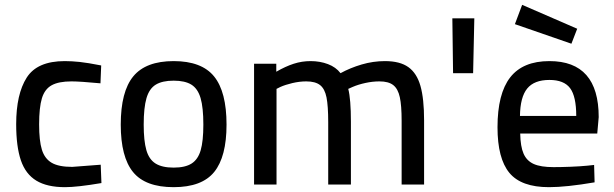

<svg xmlns="http://www.w3.org/2000/svg" viewBox="-20 -764 2541 795"><path d="M47 -250Q47 -374 90.5 -442.5Q134 -511 248 -511Q277 -511 310 -507.5Q343 -504 399 -493L396 -419Q311 -427 276 -427Q223 -427 194 -411Q165 -395 153.5 -357Q142 -319 142 -249Q142 -181 153.5 -144Q165 -107 194 -90Q223 -73 279 -73L397 -82L400 -6Q300 11 249 11Q175 11 130.5 -16Q86 -43 66.5 -100Q47 -157 47 -250Z M480 -248Q480 -385 532 -448Q584 -511 699 -511Q815 -511 866.5 -447.5Q918 -384 918 -248Q918 -115 867 -52Q816 11 699 11Q582 11 531 -51.5Q480 -114 480 -248ZM822 -248Q822 -319 810.5 -358Q799 -397 772.5 -413.5Q746 -430 699 -430Q652 -430 625 -413.5Q598 -397 586.5 -357.5Q575 -318 575 -248Q575 -181 586 -142.5Q597 -104 624 -87Q651 -70 699 -70Q747 -70 773.5 -87Q800 -104 811 -142Q822 -180 822 -248Z M1032 -500H1124V-467Q1162 -489 1196 -500Q1230 -511 1266 -511Q1305 -511 1338 -498.5Q1371 -486 1390 -461Q1430 -483 1477.5 -497Q1525 -511 1574 -511Q1636 -511 1671 -486Q1706 -461 1721 -408Q1736 -355 1736 -266V0H1643V-264Q1643 -327 1635.5 -361.5Q1628 -396 1608.5 -411.5Q1589 -427 1551 -427Q1523 -427 1493 -420.5Q1463 -414 1440 -404L1422 -396Q1433 -353 1433 -260V0H1339V-258Q1339 -325 1332 -360.5Q1325 -396 1305.5 -411.5Q1286 -427 1248 -427Q1220 -427 1190.5 -420Q1161 -413 1141 -404L1125 -396V0H1032Z M1853 -688H1944L1939 -461H1856Z M2040 0ZM2040 -237Q2040 -376 2092.5 -443.5Q2145 -511 2255 -511Q2459 -511 2459 -279L2453 -211H2134Q2135 -157 2148 -127.5Q2161 -98 2190 -85Q2219 -72 2272 -72Q2303 -72 2342 -73.5Q2381 -75 2412 -78L2440 -81L2442 -9Q2325 11 2253 11Q2138 11 2089 -48.5Q2040 -108 2040 -237ZM2366 -284Q2366 -365 2340.5 -399Q2315 -433 2255 -433Q2192 -433 2163 -397.5Q2134 -362 2133 -284ZM2112 -664 2142 -744 2370 -645 2346 -583Z"/></svg>

Font: sheba-seeBold
Style: Regular
Weight: 600
Designer: Mohamed Galeb, the designers
Foundry: Kief Type Foundry
Version: Version 2.010; ttfautohint (v1.5.33-1714) -l 8 -r 50 -G 200 